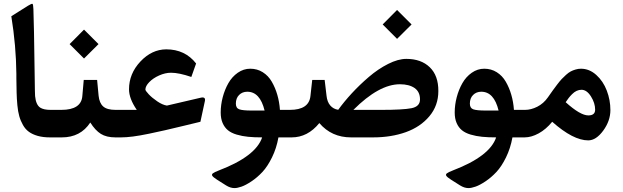

<svg xmlns="http://www.w3.org/2000/svg" viewBox="-20 -717 3251 1002"><path d="M161.1 -311.5Q162.1 -226.1 163.1 -215.8Q167.5 -169.9 189.9 -155.3Q208 -143.6 243.7 -143.6H256.8Q269 -143.6 269 -96.2V-60.5Q269 0 256.8 0H241.2Q204.6 0 177 -7.8Q149.4 -15.6 130.9 -29.1Q112.3 -42.5 99.9 -64.5Q87.4 -86.4 80.6 -110.6Q73.7 -134.8 70.6 -168.2Q67.4 -201.7 66.7 -234.1Q65.9 -266.6 65.4 -308.6Q65.4 -314 65.4 -316.7Q65.4 -319.3 65.4 -323.7Q65.4 -328.1 65.4 -332Q64 -478 39.1 -632.3L126 -687Q146 -699.2 149.7 -696.8Q153.3 -694.3 154.3 -669.9Q157.2 -606.4 161.1 -311.5Z M252 0Q225.1 0 225.1 -70.3V-86.4Q225.1 -143.6 252 -143.6H300.3Q403.8 -143.6 409.7 -215.8L417 -299.8H486.8L494.6 -217.3Q498.5 -179.2 518.6 -161.4Q538.6 -143.6 583 -143.6H592.8Q605 -143.6 605 -96.2V-60.5Q605 0 592.8 0H582.5Q535.6 0 506.3 -18.3Q477.1 -36.6 451.2 -77.6Q400.4 0 302.7 0ZM418.5 -562.5 494.1 -486.8 418.5 -411.6 343.3 -486.8Z M653.3 -251Q653.3 -332.5 712.6 -395.8Q772 -459 847.2 -459.5Q945.8 -459.5 1003.4 -385.7L978.5 -315.4Q914.1 -337.4 872.6 -337.4Q842.3 -337.4 810.5 -323.2Q778.8 -309.1 758.8 -288.3Q738.8 -267.6 738.8 -249.5Q738.8 -243.7 755.9 -225.3Q772.9 -207 800.5 -188.2Q828.1 -169.4 851.1 -166L1024.9 -206.5Q1039.6 -210.4 1045.7 -206.3Q1051.8 -202.1 1049.3 -189.9L1025.9 -81.5Q999.5 -75.2 938.2 -60.3Q877 -45.4 841.6 -37.4Q806.2 -29.3 758.3 -19.3Q710.4 -9.3 674.3 -4.6Q638.2 0 611.3 0H587.9Q561 0 561 -70.3V-86.4Q561 -143.6 587.9 -143.6H693.8Q653.3 -202.6 653.3 -251Z M1293.5 -140.1Q1293.5 -140.1 1360.8 -140.1Q1336.9 -238.3 1270.5 -238.3Q1244.6 -238.3 1227.8 -221.4Q1210.9 -204.6 1210.9 -176.3Q1210.9 -152.8 1228.8 -146.5Q1246.6 -140.1 1293.5 -140.1ZM1123.5 171.9Q1314.9 98.6 1348.1 0Q1305.7 0 1274.4 -3.2Q1243.2 -6.3 1215.1 -14.6Q1187 -22.9 1169.4 -37.4Q1151.9 -51.8 1141.8 -75Q1131.8 -98.1 1131.8 -129.9Q1131.8 -169.4 1142.3 -209.5Q1152.8 -249.5 1171.9 -283Q1190.9 -316.4 1220.9 -337.4Q1251 -358.4 1286.1 -358.4Q1322.3 -358.4 1351.3 -340.1Q1380.4 -321.8 1398.4 -290.5Q1416.5 -259.3 1427.2 -222.2Q1438 -185.1 1440.9 -143.6H1490.7Q1502.9 -143.6 1502.9 -96.2V-60.5Q1502.9 0 1490.7 0H1433.1Q1422.9 57.1 1399.4 104.7Q1376 152.3 1349.1 180.9Q1322.3 209.5 1292.7 229.2Q1263.2 249 1241 256.8Q1218.8 264.6 1203.6 264.6Q1182.1 264.6 1159.7 250.5L1113.3 221.2Q1092.8 208 1088.1 200.7Q1083.5 193.4 1091.1 187.5Q1098.6 181.6 1123.5 171.9Z M2052.2 -665 2127.9 -589.4 2052.2 -514.2 1977.1 -589.4ZM2100.6 -409.7Q2177.7 -409.7 2222.9 -366Q2268.1 -322.3 2267.6 -241.7Q2267.6 -166 2220.9 -110.4Q2174.3 -54.7 2097.9 -27.3Q2021.5 0 1926.3 0H1812Q1710.4 0 1646.5 -74.7Q1585.9 0 1502 0H1485.8Q1459 0 1459 -70.3V-86.4Q1459 -143.6 1485.8 -143.6H1492.7Q1592.3 -143.6 1600.1 -215.8L1609.4 -299.8H1674.3L1684.1 -217.3Q1687.5 -185.1 1703.6 -166.5Q1719.7 -147.9 1745.1 -144Q1775.4 -186 1815.9 -230Q1856.4 -273.9 1904.8 -315.4Q1953.1 -356.9 2005.4 -383.3Q2057.6 -409.7 2100.6 -409.7ZM1824.2 -143.6H1970.7Q2083 -143.6 2127.4 -152.3Q2171.9 -161.1 2171.9 -198.2Q2171.9 -237.8 2143.6 -257.6Q2115.2 -277.3 2066.9 -277.3Q1958 -277.3 1824.2 -143.6Z M2514.6 -140.1Q2514.6 -140.1 2582 -140.1Q2558.1 -238.3 2491.7 -238.3Q2465.8 -238.3 2449 -221.4Q2432.1 -204.6 2432.1 -176.3Q2432.1 -152.8 2450 -146.5Q2467.8 -140.1 2514.6 -140.1ZM2344.7 171.9Q2536.1 98.6 2569.3 0Q2526.9 0 2495.6 -3.2Q2464.4 -6.3 2436.3 -14.6Q2408.2 -22.9 2390.6 -37.4Q2373 -51.8 2363 -75Q2353 -98.1 2353 -129.9Q2353 -169.4 2363.5 -209.5Q2374 -249.5 2393.1 -283Q2412.1 -316.4 2442.1 -337.4Q2472.2 -358.4 2507.3 -358.4Q2543.5 -358.4 2572.5 -340.1Q2601.6 -321.8 2619.6 -290.5Q2637.7 -259.3 2648.4 -222.2Q2659.2 -185.1 2662.1 -143.6H2711.9Q2724.1 -143.6 2724.1 -96.2V-60.5Q2724.1 0 2711.9 0H2654.3Q2644 57.1 2620.6 104.7Q2597.2 152.3 2570.3 180.9Q2543.5 209.5 2513.9 229.2Q2484.4 249 2462.2 256.8Q2439.9 264.6 2424.8 264.6Q2403.3 264.6 2380.9 250.5L2334.5 221.2Q2314 208 2309.3 200.7Q2304.7 193.4 2312.3 187.5Q2319.8 181.6 2344.7 171.9Z M2707 0Q2680.2 0 2680.2 -70.3V-86.4Q2680.2 -143.6 2707 -143.6H2719.7Q2751.5 -143.6 2784.2 -160.2Q2816.9 -176.8 2839.4 -209Q2856 -232.4 2864.5 -244.6Q2873 -256.8 2887.5 -275.6Q2901.9 -294.4 2911.1 -304.2Q2920.4 -314 2933.8 -326.2Q2947.3 -338.4 2958.5 -344.2Q2969.7 -350.1 2983.6 -354.2Q2997.6 -358.4 3011.7 -358.4Q3055.7 -358.4 3091.8 -325.9Q3127.9 -293.5 3146.7 -244.1Q3165.5 -194.8 3165.5 -142.6Q3165.5 -86.4 3128.2 -35.4Q3090.8 15.6 3049.8 15.6Q2971.2 15.6 2861.8 -81.5Q2829.6 -42 2791.3 -21Q2752.9 0 2717.8 0ZM3050.3 -114.7Q3085.9 -114.7 3085.9 -144.5Q3085.9 -179.2 3064 -213.9Q3042 -248.5 3014.6 -248.5Q3001.5 -248.5 2989 -242.7Q2976.6 -236.8 2965.3 -225.3Q2954.1 -213.9 2947.5 -205.3Q2940.9 -196.8 2932.1 -183.6Q3008.3 -114.7 3050.3 -114.7Z"/></svg>

Font: Sahel SemiBold FD
Style: SemiBold-FD
Weight: 600
Foundry: Saber Rastikerdar (saber.rastikerdar@gmail.com)
Version: Version 3.3.0